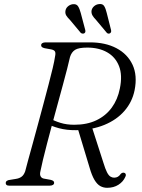

<svg xmlns="http://www.w3.org/2000/svg" viewBox="-20 -907 696 938"><path d="M203.5 -306 225 -328Q245.5 -316 275.5 -306.8Q305.5 -297.5 342.5 -297.5Q405 -297.5 451 -319.5Q497 -341.5 526 -381.2Q555 -421 565.5 -474.5Q579 -539.5 561.5 -584Q544 -628.5 503.5 -651.5Q463 -674.5 406.5 -674.5Q364 -674.5 346.8 -663.5Q329.5 -652.5 322 -628.5Q317.5 -607 308.2 -571.5Q299 -536 287 -491.5Q275 -447 261.5 -398Q248 -349 234.8 -299.8Q221.5 -250.5 210 -206.2Q198.5 -162 190 -126.8Q181.5 -91.5 177.5 -70.5Q173.5 -54.5 178.5 -45.5Q183.5 -36.5 194 -34.5L227 -28.5Q236 -26.5 240.2 -23Q244.5 -19.5 244.5 -14Q244.5 -7.5 238.8 -3.8Q233 0 222.5 0H25Q15.5 0 11.8 -3.5Q8 -7 8 -12.5Q8 -19.5 13.5 -23.5Q19 -27.5 30 -28.5L57.5 -33Q74.5 -35.5 85.5 -43.8Q96.5 -52 103 -70Q108 -90.5 117.8 -125.8Q127.5 -161 139.8 -205.5Q152 -250 165.5 -299.8Q179 -349.5 192.2 -399Q205.5 -448.5 217.2 -493.5Q229 -538.5 237.5 -574.2Q246 -610 249 -631.5Q252.5 -647.5 248.8 -655Q245 -662.5 231 -665.5L198 -671.5Q188 -674 184.5 -677.5Q181 -681 181 -686Q181 -692.5 186.8 -696.2Q192.5 -700 203 -700H419.5Q495 -700 549 -671.5Q603 -643 627.5 -590.8Q652 -538.5 637.5 -466Q626 -409 588 -365.2Q550 -321.5 489.8 -296.8Q429.5 -272 352 -271Q306 -270.5 268.5 -280.5Q231 -290.5 203.5 -306ZM360 -279 428 -289.5 485.5 -111Q494.5 -81.5 502.5 -65.8Q510.5 -50 519.2 -44.5Q528 -39 537.5 -39Q548 -39 555.8 -43.5Q563.5 -48 570 -57.5Q573 -61 578.2 -62.8Q583.5 -64.5 587.5 -62.5Q593 -61 594.5 -55Q596 -49 592 -42.5Q582 -19.5 558.8 -4.5Q535.5 10.5 503.5 10.5Q485 10.5 469.8 2Q454.5 -6.5 441.5 -28.2Q428.5 -50 417.5 -88.5ZM374.5 -843.5 396.5 -760.5Q397.5 -756 397 -751.8Q396.5 -747.5 392 -744.5Q387.5 -742 383.2 -742.8Q379 -743.5 375 -746L321.5 -810Q311 -820 304.5 -830Q298 -840 299.5 -852.5Q301 -866 311.2 -875.2Q321.5 -884.5 335.5 -886.5Q353.5 -888.5 361.2 -876.5Q369 -864.5 374.5 -843.5ZM501.5 -843.5 522.5 -760.5Q523.5 -755.5 522.8 -751.5Q522 -747.5 517.5 -744.5Q513.5 -742 509.2 -742.8Q505 -743.5 502 -746.5L448.5 -810.5Q438 -821 432 -831.2Q426 -841.5 427 -854Q429 -867 439.2 -876.2Q449.5 -885.5 463.5 -887Q481.5 -889.5 489 -877.2Q496.5 -865 501.5 -843.5Z"/></svg>

Font: Fraunces Light
Style: Italic
Weight: 300
Italic angle: -16°
Version: Version 1.000;[b76b70a41]